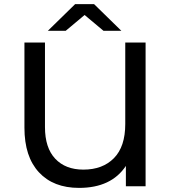

<svg xmlns="http://www.w3.org/2000/svg" viewBox="-20 -907 834 935"><path d="M689 -700H590V-303C590 -229.7 571.7 -174.3 535 -137C498.3 -99.7 448.7 -81 386 -81C328 -81 282.3 -98.7 249 -134C215.7 -169.3 199 -220.7 199 -288V-700H99V-285C99 -191 122.5 -118.7 169.5 -68C216.5 -17.3 281.7 8 365 8C469.7 8 545.7 -27.7 593 -99V0H689ZM484 -757H571L438 -887H346L213 -757H300L392 -834Z"/></svg>

Font: ICO Headline
Style: Regular
Weight: 500
Designer: Julieta Ulanovsky
Foundry: Julieta Ulanovsky
Version: Version 7.200